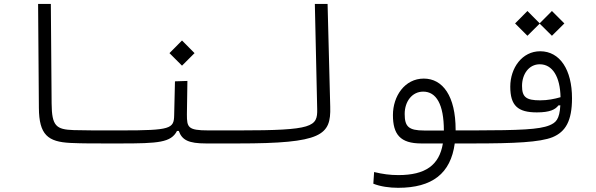

<svg xmlns="http://www.w3.org/2000/svg" viewBox="-20 -713 2970 957"><path d="M580.1 2C597.7 2 606.4 -9.3 606.4 -33.7C606.4 -53.7 598.1 -63 585.9 -63C567.9 -63 551.3 -63 535.2 -63C459.5 -63 401.9 -63 347.7 -64.5C259.3 -67.4 238.3 -85 237.3 -197.3L233.4 -693.4H169.9L173.8 -175.3C174.8 -41 218.3 -5.9 332 -0.5C391.6 2.4 458.5 2 530.3 2C546.9 2 563.5 2 580.1 2Z M580.1 2C769.5 2 832.5 -2.4 862.3 -60.5H871.1C887.2 -15.1 919.4 2 1007.3 2H1166C1189.5 2 1205.1 -4.9 1205.1 -33.2C1205.1 -55.2 1196.8 -63 1171.9 -63H1018.6C916.5 -63 911.6 -78.1 911.6 -142.6L914.1 -309.6L852.1 -307.6L848.1 -137.7C846.7 -71.8 830.1 -63 585.9 -63ZM887.2 -385.7 949.7 -448.2 887.2 -511.2 824.7 -448.2Z M1166 2C1586.4 2 1629.9 -39.1 1626 -180.7L1612.8 -693.4H1549.3L1561 -169.4C1563 -81.1 1540 -63 1171.9 -63C1152.3 -63 1138.7 -56.2 1138.7 -31.2C1138.7 -8.8 1147 2 1166 2Z M1964.4 223.1C2134.8 223.1 2226.6 151.4 2246.6 2H2336.4C2372.1 2 2386.2 -4.4 2386.2 -31.2C2386.2 -56.2 2377.9 -63 2343.8 -63H2251C2251 -64 2251 -65.4 2251 -66.4C2251 -233.9 2187 -321.3 2092.3 -321.3C1997.1 -321.3 1938.5 -233.4 1938.5 -139.6C1938.5 -43 1975.1 2 2079.6 2H2187.5C2169.4 110.8 2100.1 159.7 1965.8 159.7C1923.3 159.7 1888.2 154.8 1844.7 144.5L1840.8 202.6C1876 216.8 1921.9 223.1 1964.4 223.1ZM2192.4 -62.5C2165.5 -62.5 2140.1 -62.5 2118.7 -62.5C2109.9 -62.5 2101.6 -62.5 2094.2 -62.5C2016.1 -62.5 1997.1 -82.5 1997.1 -145C1997.1 -207.5 2034.2 -256.3 2089.4 -256.3C2154.3 -256.3 2192.4 -193.4 2192.4 -62.5Z M2335.9 2C2545.4 2 2671.4 -3.9 2734.4 -29.3C2798.8 -56.2 2831.1 -109.9 2831.1 -223.6C2831.1 -364.3 2771.5 -457.5 2672.4 -457.5C2583 -457.5 2523.4 -375 2523.4 -280.8C2523.4 -186.5 2561 -152.8 2655.8 -152.8C2721.7 -152.8 2748.5 -167.5 2763.2 -187.5L2772.9 -188C2769 -116.7 2750 -101.6 2718.8 -88.4C2668 -67.4 2570.8 -63.5 2343.8 -63ZM2773.9 -228.5C2743.2 -219.7 2710.4 -212.9 2671.9 -212.9C2602.5 -212.9 2582 -229 2582 -284.7C2582 -342.8 2615.7 -392.6 2670.4 -392.6C2733.4 -392.6 2772 -331.1 2773.9 -228.5ZM2731 -534.7 2793 -596.2 2731 -658.2 2669.9 -596.7 2608.9 -658.2 2547.4 -596.2 2608.9 -534.7 2669.9 -595.2Z"/></svg>

Font: Cascadia Mono NF Light
Style: Regular
Weight: 300
Monospace: yes
Designer: Aaron Bell
Foundry: Saja Typeworks
Version: Version 2404.023